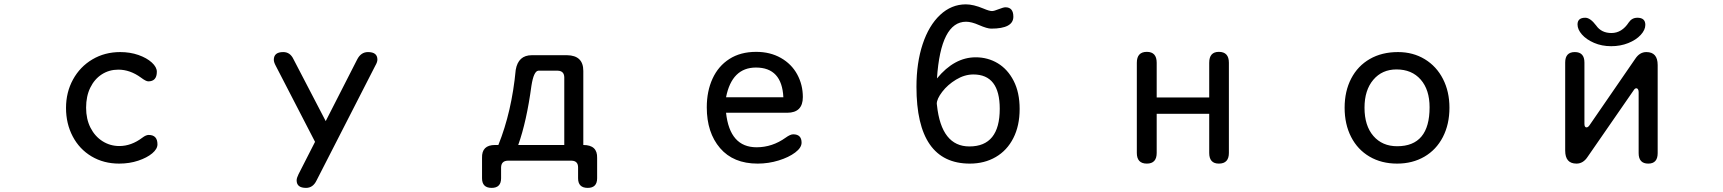

<svg xmlns="http://www.w3.org/2000/svg" viewBox="-20 -742 8040 896"><path d="M711.9 -407.2Q711.9 -362.3 671.9 -362.3Q661.1 -362.3 637.7 -379.9Q586.9 -417 532.2 -417Q489.3 -417 455.1 -395Q420.9 -373 401.4 -333Q381.8 -293 381.8 -239.3Q381.8 -186.5 402.3 -146Q422.9 -105.5 458.5 -83Q494.1 -60.5 537.1 -60.5Q592.8 -60.5 644.5 -99.6Q661.1 -112.3 673.8 -112.3Q714.8 -112.3 714.8 -68.4Q714.8 -46.9 690.4 -26.4Q666 -5.9 625 7.8Q584 21.5 536.1 21.5Q463.9 21.5 407.2 -12.2Q350.6 -45.9 319.3 -105.5Q288.1 -165 288.1 -238.3Q288.1 -311.5 320.8 -371.1Q353.5 -430.7 411.1 -464.8Q468.8 -499 541 -499Q586.9 -499 626 -485.4Q665 -471.7 688.5 -450.2Q711.9 -428.7 711.9 -407.2Z M1257.8 -462.9Q1257.8 -499 1301.8 -499Q1334 -499 1349.6 -465.8L1500 -176.8L1646.5 -463.9Q1664.1 -499 1697.3 -499Q1741.2 -499 1741.2 -463.9Q1741.2 -452.1 1731.4 -435.5L1457 100.6Q1440.4 134.8 1408.2 134.8Q1364.3 134.8 1364.3 99.6Q1364.3 88.9 1373 71.3L1450.2 -80.1L1266.6 -435.5Q1257.8 -452.1 1257.8 -462.9Z M2386.7 -416Q2398.4 -484.4 2461.9 -484.4H2626Q2702.1 -483.4 2702.1 -411.1V-65.4Q2768.6 -65.4 2766.6 -4.9V89.8Q2766.6 134.8 2722.7 134.8Q2677.7 134.8 2677.7 89.8V39.1Q2677.7 8.8 2647.5 7.8H2349.6Q2319.3 8.8 2318.4 39.1V89.8Q2318.4 134.8 2274.4 134.8Q2229.5 134.8 2229.5 89.8V-4.9Q2227.5 -65.4 2290 -65.4H2305.7Q2368.2 -220.7 2386.7 -416ZM2583 -412.1H2492.2Q2470.7 -410.2 2460 -341.8Q2437.5 -174.8 2398.4 -65.4H2613.3V-381.8Q2612.3 -411.1 2583 -412.1Z M3510.7 -54.7Q3584 -54.7 3646.5 -99.6Q3668 -115.2 3681.6 -115.2Q3720.7 -115.2 3720.7 -76.2Q3720.7 -52.7 3690.9 -30.3Q3661.1 -7.8 3613.8 6.8Q3566.4 21.5 3515.6 21.5Q3402.3 21.5 3340.3 -50.8Q3278.3 -123 3278.3 -241.2Q3278.3 -316.4 3305.2 -375Q3332 -433.6 3383.8 -466.8Q3435.5 -500 3508.8 -500Q3574.2 -500 3624 -471.7Q3673.8 -443.4 3700.2 -395Q3726.6 -346.7 3726.6 -289.1Q3726.6 -215.8 3653.3 -215.8H3368.2Q3385.7 -54.7 3510.7 -54.7ZM3507.8 -426.8Q3395.5 -426.8 3368.2 -288.1H3635.7Q3628.9 -426.8 3507.8 -426.8Z M4533.2 -474.6Q4589.8 -474.6 4636.2 -446.8Q4682.6 -418.9 4710.4 -364.7Q4738.3 -310.5 4738.3 -233.4Q4738.3 -155.3 4709 -97.7Q4679.7 -40 4627 -9.3Q4574.2 21.5 4505.9 21.5Q4256.8 21.5 4256.8 -336.9Q4256.8 -448.2 4285.6 -535.6Q4314.5 -623 4367.2 -672.4Q4419.9 -721.7 4487.3 -721.7Q4522.5 -721.7 4569.3 -702.1Q4596.7 -690.4 4609.4 -690.4Q4619.1 -690.4 4640.6 -699.2Q4663.1 -708 4671.9 -708Q4709 -708 4709 -664.1Q4709 -608.4 4605.5 -608.4Q4586.9 -608.4 4548.8 -625Q4513.7 -640.6 4488.3 -640.6Q4370.1 -640.6 4352.5 -376Q4433.6 -474.6 4533.2 -474.6ZM4503.9 -58.6Q4645.5 -58.6 4645.5 -234.4Q4645.5 -394.5 4522.5 -394.5Q4481.4 -394.5 4441.9 -370.6Q4402.3 -346.7 4377 -313.5Q4351.6 -280.3 4351.6 -257.8L4352.5 -251Q4373 -58.6 4503.9 -58.6Z M5623 -449.2Q5623 -500 5668 -500Q5714.8 -500 5714.8 -449.2V-28.3Q5714.8 21.5 5668 21.5Q5623 21.5 5623 -28.3V-210.9H5377.9V-28.3Q5377.9 21.5 5332 21.5Q5285.2 21.5 5285.2 -28.3V-449.2Q5285.2 -500 5332 -500Q5377.9 -500 5377.9 -449.2V-287.1H5623Z M6744.1 -239.3Q6744.1 -162.1 6713.4 -102.5Q6682.6 -43 6627 -10.7Q6571.3 21.5 6500 21.5Q6426.8 21.5 6371.1 -11.2Q6315.4 -43.9 6285.2 -103Q6254.9 -162.1 6254.9 -239.3Q6254.9 -316.4 6285.6 -375.5Q6316.4 -434.6 6372.6 -466.8Q6428.7 -499 6503.9 -499Q6574.2 -499 6628.9 -465.8Q6683.6 -432.6 6713.9 -373.5Q6744.1 -314.5 6744.1 -239.3ZM6347.7 -239.3Q6347.7 -155.3 6389.2 -107.4Q6430.7 -59.6 6500 -59.6Q6651.4 -59.6 6651.4 -241.2Q6651.4 -323.2 6609.9 -370.6Q6568.4 -418 6497.1 -418Q6429.7 -418 6388.7 -369.6Q6347.7 -321.3 6347.7 -239.3Z M7428.7 -623Q7453.1 -587.9 7500 -587.9Q7548.8 -587.9 7581.1 -637.7Q7595.7 -659.2 7621.1 -659.2Q7658.2 -659.2 7658.2 -626Q7658.2 -602.5 7636.7 -579.1Q7615.2 -555.7 7578.6 -541Q7542 -526.4 7499 -526.4Q7455.1 -526.4 7418.9 -542Q7382.8 -557.6 7362.3 -581.1Q7341.8 -604.5 7341.8 -627.9Q7341.8 -659.2 7377.9 -659.2Q7401.4 -659.2 7428.7 -623ZM7616.2 -330.1Q7609.4 -330.1 7603.5 -320.3L7388.7 -9.8Q7368.2 21.5 7336.9 21.5Q7284.2 21.5 7284.2 -39.1V-450.2Q7284.2 -499 7329.1 -499Q7374 -499 7374 -450.2V-164.1Q7374 -147.5 7383.8 -147.5Q7390.6 -147.5 7397.5 -157.2L7611.3 -467.8Q7631.8 -499 7663.1 -499Q7715.8 -499 7715.8 -438.5V-27.3Q7715.8 21.5 7671.9 21.5Q7627 21.5 7627 -27.3V-312.5Q7627 -320.3 7624 -325.2Q7621.1 -330.1 7616.2 -330.1Z"/></svg>

Font: FakePearl
Style: Regular
Weight: 400
Version: Version 1.2